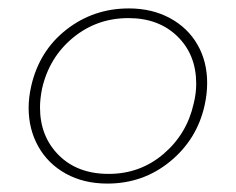

<svg xmlns="http://www.w3.org/2000/svg" viewBox="-20 -432 561 456"><path d="M48 -176Q48 -200 54 -227Q73 -311 137.5 -361.5Q202 -412 286 -412Q341 -412 383.5 -389Q426 -366 449 -326Q472 -286 472 -235Q472 -209 466 -182Q448 -101 384 -48.5Q320 4 235 4Q179 4 136.5 -19.5Q94 -43 71 -84Q48 -125 48 -176ZM440 -186Q446 -210 446 -233Q446 -302 401.5 -345.5Q357 -389 285 -389Q210 -389 153.5 -342.5Q97 -296 80 -222Q75 -197 75 -177Q75 -108 119.5 -63.5Q164 -19 238 -19Q313 -19 368.5 -66.5Q424 -114 440 -186Z"/></svg>

Font: Ysabeau Extralight
Style: Italic
Weight: 200
Italic angle: -12°
Designer: Christian Thalmann (Catharsis Fonts)
Version: Version 0.003